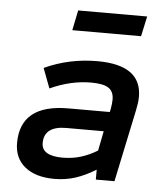

<svg xmlns="http://www.w3.org/2000/svg" viewBox="-51 -733 682 790"><g transform="rotate(5 290.0 -337.5)"><path d="M203 12Q125 12 81 -23.5Q37 -59 37 -122Q37 -282 235 -282H406L409 -296Q411 -307 412 -316.5Q413 -326 413 -334Q413 -367 391.5 -381.5Q370 -396 319 -396Q235 -396 150 -357L119 -439Q221 -486 337 -486Q520 -486 520 -355Q520 -342 518 -328Q516 -314 513 -299L450 0H373V-41Q329 -14 288.5 -1Q248 12 203 12ZM229 -78Q269 -78 304.5 -89Q340 -100 372 -120L388 -201H233Q188 -201 165 -183.5Q142 -166 142 -131Q142 -78 229 -78ZM223 -604 240 -687H525L507 -604Z"/></g></svg>

Font: Sometype Mono SemiBold
Style: Italic
Weight: 600
Italic angle: -12°
Designer: Ryoichi Tsunekawa
Foundry: Dharma Type
Version: Version 1.001